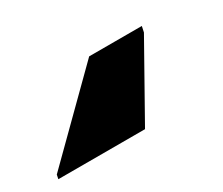

<svg xmlns="http://www.w3.org/2000/svg" viewBox="-148 -136 465 401"><g transform="rotate(-30 84.0 65.0)"><path d="M-98 160H111L210 -16L213 -30H86L-96 150Z"/></g></svg>

Font: Noto Sans Black
Style: Italic
Weight: 900
Italic angle: -12°
Designer: Monotype Design Team
Foundry: Monotype Imaging Inc.
Version: Version 2.013